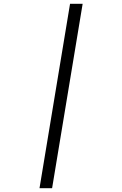

<svg xmlns="http://www.w3.org/2000/svg" viewBox="-20 -843 640 1006"><path d="M187 143 347 -823H413L253 143Z"/></svg>

Font: Iosevka Light Extended
Style: Italic
Weight: 300
Width: 7
Italic angle: -9°
Monospace: yes
Designer: Belleve Invis
Foundry: Belleve Invis
Version: Version 32.5.0; ttfautohint (v1.8.4)